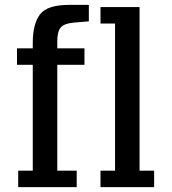

<svg xmlns="http://www.w3.org/2000/svg" viewBox="-20 -771 708 791"><path d="M216 -601Q216 -640 229.5 -657Q243 -674 285 -678L346 -683V-751H266Q175 -751 145 -712Q115 -673 115 -594V-572H50V-504H115V-68H55V0H296V-68H216V-504H328V-572H216ZM394 -674H454V-68H394V0H615V-68H555V-742H394Z"/></svg>

Font: Glegoo
Style: Bold
Weight: 700
Version: Version 2.0.1; ttfautohint (v0.9) -r 48 -G 60